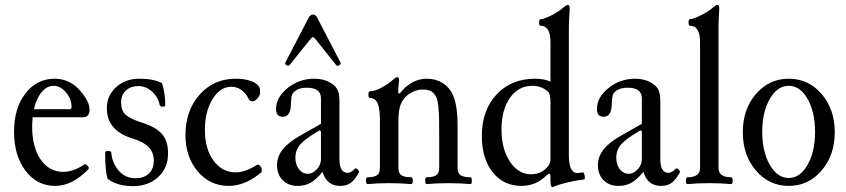

<svg xmlns="http://www.w3.org/2000/svg" viewBox="-20 -745 3442 781"><path d="M204.1 11.2Q130.4 11.2 83.7 -50.5Q37.1 -112.3 37.1 -210Q37.1 -304.7 83.3 -364.7Q129.4 -424.8 202.1 -424.8Q267.1 -424.8 310.1 -371.1Q344.2 -330.6 344.2 -298.8Q344.2 -268.1 317.9 -268.1H112.8Q110.8 -243.7 110.8 -230Q110.8 -146 145.5 -95.9Q180.2 -45.9 237.8 -45.9Q277.3 -45.9 321.8 -75.2Q328.1 -79.6 336.2 -71Q344.2 -62.5 339.8 -57.1Q274.4 11.2 204.1 11.2ZM118.2 -300.8H263.2Q271 -300.8 271 -310.1Q271 -342.3 248.3 -369.1Q225.6 -396 198.2 -396Q170.9 -396 149.4 -370.4Q127.9 -344.7 118.2 -300.8Z M522.5 12.2Q455.6 12.2 417.5 -18.1Q407.7 -49.3 407.7 -124Q407.7 -130.9 419.4 -130.9Q432.6 -130.9 432.6 -124Q436.5 -81.1 463.1 -50.5Q489.7 -20 531.7 -20Q565.4 -20 585.4 -38.8Q605.5 -57.6 605.5 -90.8Q605.5 -125 584.7 -146.5Q564 -168 520.5 -181.2Q414.6 -212.9 414.6 -305.2Q414.6 -356.4 452.4 -390.6Q490.2 -424.8 546.4 -424.8Q604 -424.8 638.7 -407.2Q652.3 -366.7 652.3 -317.9Q652.3 -311 641.6 -311Q630.9 -311 629.4 -317.9Q624 -349.1 598.9 -372.1Q573.7 -395 543.5 -395Q512.2 -395 492.4 -377Q472.7 -358.9 472.7 -328.1Q472.7 -294.9 491 -278.3Q509.3 -261.7 557.6 -246.1Q613.8 -228.5 638.7 -200.2Q663.6 -171.9 663.6 -121.1Q663.6 -60.5 622.8 -24.2Q582 12.2 522.5 12.2Z M910.2 11.2Q834.5 11.2 784.4 -47.6Q734.4 -106.4 734.4 -195.8Q734.4 -295.4 792 -360.1Q849.6 -424.8 938.5 -424.8Q975.1 -424.8 1001.5 -415.3Q1027.8 -405.8 1035.2 -389.2Q1038.1 -383.3 1038.1 -368.2Q1038.1 -357.4 1027.6 -345.2Q1017.1 -333 1007.3 -333Q995.6 -333 991.2 -342.8Q980.5 -365.7 962.2 -378.9Q943.8 -392.1 921.4 -392.1Q875.5 -392.1 844.5 -341.8Q813.5 -291.5 813.5 -216.8Q813.5 -139.6 848.4 -91.8Q883.3 -43.9 939.5 -43.9Q976.6 -43.9 1025.4 -74.2Q1029.8 -77.6 1036.1 -72Q1042.5 -66.4 1044.4 -58.6Q1046.4 -50.8 1043.5 -44.9Q978.5 11.2 910.2 11.2Z M1157.7 -480Q1153.3 -475.1 1145.5 -479.7Q1137.7 -484.4 1140.6 -490.2L1234.9 -671.9Q1243.2 -686 1252.9 -686Q1264.2 -686 1271 -671.9L1364.7 -491.2Q1368.2 -484.9 1360.1 -479.7Q1352.1 -474.6 1347.7 -480L1267.1 -581.1Q1256.8 -594.2 1252.9 -594.2Q1249 -594.2 1238.8 -581.1ZM1190.9 11.2Q1152.8 11.2 1129.9 -12Q1106.9 -35.2 1106.9 -73.2Q1106.9 -108.4 1130.6 -137.9Q1154.3 -167.5 1203.6 -194.8L1285.6 -241.2V-345.2Q1285.6 -388.2 1228 -388.2Q1187 -388.2 1169.9 -363.8Q1164.6 -356.9 1163.1 -317.9Q1161.6 -270 1129.9 -270Q1103 -270 1103 -301.8Q1103 -349.6 1150.4 -387.2Q1197.8 -424.8 1257.8 -424.8Q1301.3 -424.8 1331.1 -403.8Q1347.7 -392.6 1354.2 -376.7Q1360.8 -360.8 1360.8 -332V-97.2Q1360.8 -42 1394 -42Q1408.2 -42 1423.8 -59.1Q1426.3 -61.5 1430.9 -58.8Q1435.5 -56.2 1438.7 -51.3Q1441.9 -46.4 1439.9 -43Q1423.3 -13.2 1406.5 -1Q1389.6 11.2 1363.8 11.2Q1309.1 11.2 1292 -45.9Q1265.6 -14.2 1243.2 -1.5Q1220.7 11.2 1190.9 11.2ZM1231.9 -38.1Q1252 -38.1 1268.8 -56.4Q1285.6 -74.7 1285.6 -97.2V-210.9L1279.8 -214.8Q1222.2 -181.2 1201.9 -158.2Q1181.6 -135.3 1181.6 -103Q1181.6 -75.2 1196 -56.6Q1210.4 -38.1 1231.9 -38.1Z M1475.6 3.9Q1468.8 3.9 1468.8 -10Q1468.8 -23.9 1475.6 -23.9Q1501.5 -23.9 1513.4 -32.2Q1525.4 -40.5 1525.4 -62V-256.8Q1525.4 -302.7 1516.1 -324.5Q1506.8 -346.2 1485.4 -346.2Q1478.5 -346.2 1478.5 -360.1Q1478.5 -374 1485.4 -374Q1505.9 -374 1533.4 -389.2Q1561 -404.3 1577.6 -419.9Q1590.3 -431.2 1596.7 -431.2Q1603.5 -431.2 1603.5 -417Q1599.6 -390.6 1599.6 -366.2L1606.4 -365.2Q1653.3 -424.8 1716.3 -424.8Q1752.4 -424.8 1780.3 -407.5Q1808.1 -390.1 1822.3 -358.9Q1841.3 -317.4 1841.3 -231V-62Q1841.3 -40.5 1853.8 -32.2Q1866.2 -23.9 1893.6 -23.9Q1899.4 -23.9 1899.4 -10Q1899.4 3.9 1893.6 3.9Q1854 0 1804.7 0Q1754.9 0 1715.3 3.9Q1709.5 3.9 1709.5 -10Q1709.5 -23.9 1715.3 -23.9Q1742.2 -23.9 1754.4 -32.2Q1766.6 -40.5 1766.6 -62V-174.8Q1766.6 -234.4 1766.1 -260Q1765.6 -285.6 1763.2 -311Q1760.7 -336.4 1755.4 -348.1Q1746.1 -367.2 1733.4 -374Q1720.7 -380.9 1700.7 -380.9Q1668.5 -380.9 1638.7 -358.9Q1619.6 -344.2 1610.1 -320.6Q1600.6 -296.9 1600.6 -254.9V-62Q1600.6 -40.5 1612.8 -32.2Q1625 -23.9 1652.3 -23.9Q1659.2 -23.9 1659.2 -10Q1659.2 3.9 1652.3 3.9Q1612.8 0 1563.5 0Q1514.2 0 1475.6 3.9Z M2227.1 16.1Q2219.2 16.1 2219.2 -7.8V-26.9Q2219.2 -38.1 2214.4 -38.1Q2209.5 -38.1 2202.1 -30.8Q2160.2 11.2 2101.1 11.2Q2028.3 11.2 1984.1 -44.4Q1939.9 -100.1 1939.9 -191.9Q1939.9 -296.4 1999.8 -360.6Q2059.6 -424.8 2156.2 -424.8Q2193.4 -424.8 2219.2 -413.1V-573.2Q2219.2 -640.1 2179.2 -640.1Q2172.9 -640.1 2172.9 -653.6Q2172.9 -667 2179.2 -667Q2192.4 -667 2222.7 -682.4Q2252.9 -697.8 2271 -713.9Q2283.7 -725.1 2290 -725.1Q2297.4 -725.1 2297.4 -710.9Q2293.9 -649.4 2293.9 -636.2V-113.8Q2293.9 -41 2329.1 -41Q2333.5 -41 2351.1 -43.9Q2353 -44.4 2355 -40Q2360.8 -27.8 2358.4 -18.6Q2357.9 -15.6 2356 -15.1Q2281.7 -5.9 2227.1 16.1ZM2140.1 -36.1Q2172.9 -36.1 2197.3 -56.2Q2219.2 -75.2 2219.2 -97.2V-328.1Q2219.2 -364.3 2209 -372.1Q2183.6 -396 2146 -396Q2088.9 -396 2054.4 -347.2Q2020 -298.3 2020 -217.8Q2020 -139.2 2054.2 -87.6Q2088.4 -36.1 2140.1 -36.1Z M2496.1 11.2Q2458 11.2 2435.1 -12Q2412.1 -35.2 2412.1 -73.2Q2412.1 -108.4 2435.8 -137.9Q2459.5 -167.5 2508.8 -194.8L2590.8 -241.2V-345.2Q2590.8 -388.2 2533.2 -388.2Q2492.2 -388.2 2475.1 -363.8Q2469.7 -356.9 2468.3 -317.9Q2466.8 -270 2435.1 -270Q2408.2 -270 2408.2 -301.8Q2408.2 -349.6 2455.6 -387.2Q2502.9 -424.8 2563 -424.8Q2606.4 -424.8 2636.2 -403.8Q2652.8 -392.6 2659.4 -376.7Q2666 -360.8 2666 -332V-97.2Q2666 -42 2699.2 -42Q2713.4 -42 2729 -59.1Q2731.4 -61.5 2736.1 -58.8Q2740.7 -56.2 2743.9 -51.3Q2747.1 -46.4 2745.1 -43Q2728.5 -13.2 2711.7 -1Q2694.8 11.2 2668.9 11.2Q2614.3 11.2 2597.2 -45.9Q2570.8 -14.2 2548.3 -1.5Q2525.9 11.2 2496.1 11.2ZM2537.1 -38.1Q2557.1 -38.1 2574 -56.4Q2590.8 -74.7 2590.8 -97.2V-210.9L2585 -214.8Q2527.3 -181.2 2507.1 -158.2Q2486.8 -135.3 2486.8 -103Q2486.8 -75.2 2501.2 -56.6Q2515.6 -38.1 2537.1 -38.1Z M2776.9 3.9Q2770 3.9 2770 -10Q2770 -23.9 2776.9 -23.9Q2827.6 -23.9 2827.6 -62V-573.2Q2827.6 -640.1 2786.6 -640.1Q2780.8 -640.1 2780.8 -653.6Q2780.8 -667 2786.6 -667Q2799.8 -667 2830.3 -682.4Q2860.8 -697.8 2879.9 -713.9Q2892.6 -725.1 2898.9 -725.1Q2905.8 -725.1 2905.8 -710.9Q2902.8 -658.2 2902.8 -636.2V-62Q2902.8 -23.9 2953.6 -23.9Q2960.4 -23.9 2960.4 -10Q2960.4 3.9 2953.6 3.9Q2914.1 0 2865.7 0Q2815.4 0 2776.9 3.9Z M3001.5 -207Q3001.5 -300.8 3054.9 -362.8Q3108.4 -424.8 3188.5 -424.8Q3268.6 -424.8 3322 -362.8Q3375.5 -300.8 3375.5 -207Q3375.5 -113.8 3322 -51.3Q3268.6 11.2 3188.5 11.2Q3108.4 11.2 3054.9 -51.3Q3001.5 -113.8 3001.5 -207ZM3188.5 -21Q3234.4 -21 3264.9 -74.7Q3295.4 -128.4 3295.4 -208Q3295.4 -289.1 3265.1 -342.5Q3234.9 -396 3188.5 -396Q3142.1 -396 3111.3 -342.5Q3080.6 -289.1 3080.6 -208Q3080.6 -128.4 3111.3 -74.7Q3142.1 -21 3188.5 -21Z"/></svg>

Font: Junicode SmCond
Style: Regular
Weight: 400
Width: 4
Designer: Peter S. Baker
Version: Version 2.206